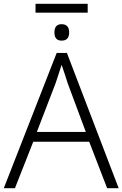

<svg xmlns="http://www.w3.org/2000/svg" viewBox="-20 -996 648 1016"><path d="M547 0 452 -246H156L59 0H0L280 -716H334L608 0ZM434 -298 338 -556Q334 -570 324 -600Q314 -630 306 -653Q298 -627 289 -600.5Q280 -574 274 -555L175 -298ZM444 -976V-929H168V-976ZM306 -868Q346 -868 346 -824Q346 -781 306 -781Q268 -781 268 -824Q268 -868 306 -868Z"/></svg>

Font: BC Sans Light
Style: Regular
Weight: 300
Designer: Monotype Design Team
Foundry: Monotype Imaging Inc.
Version: Version 2.000;GOOG;noto-source:20170915:90ef993387c0